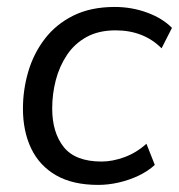

<svg xmlns="http://www.w3.org/2000/svg" viewBox="-20 -515 507 544"><path d="M258.3 8.9Q186.2 8.9 138.9 -18.3Q91.7 -45.5 68.3 -94.4Q45 -143.3 45 -207.2Q45 -260.6 60.1 -312.1Q75.3 -363.6 106.9 -404.9Q138.5 -446.2 187.8 -470.8Q237.2 -495.3 305 -495.3Q353.5 -495.3 397.1 -479.2Q440.8 -463.1 467.2 -436L437.8 -378.1Q412.6 -403.4 380 -416.2Q347.5 -429 307.7 -429Q259.4 -429 225.1 -410.1Q190.9 -391.2 169.5 -358.9Q148.1 -326.7 138 -287.6Q127.9 -248.5 127.9 -207.6Q127.9 -139.5 160.6 -98.4Q193.4 -57.3 267.9 -57.3Q298.5 -57.3 332.4 -69.6Q366.3 -82 394.9 -107.7L418.6 -47.8Q399.6 -30.2 372.9 -17.4Q346.2 -4.7 316.5 2.1Q286.8 8.9 258.3 8.9Z"/></svg>

Font: Nunito Sans 12pt ExtraLight
Style: Italic
Weight: 200
Italic angle: -9°
Designer: Vernon Adams
Foundry: Vernon Adams
Version: Version 3.101;gftools[0.9.27]